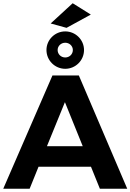

<svg xmlns="http://www.w3.org/2000/svg" viewBox="-23 -1166 806 1186"><path d="M538 -1076 426 -1146 290 -1021 388 -994ZM380 -741C444 -741 496 -793 496 -857C496 -920 444 -972 380 -972C316 -972 264 -920 264 -857C264 -793 316 -741 380 -741ZM380 -902C406 -902 427 -882 427 -857C427 -831 406 -811 380 -811C354 -811 333 -831 333 -857C333 -882 354 -902 380 -902ZM594 0H763L464 -700H301L-3 0H160L215 -136H539ZM267 -263 378 -535 488 -263Z"/></svg>

Font: Juman SemiBold
Style: Regular
Weight: 600
Designer: Bandar Raffah (Arabic) Julieta Ulanovsky (Latin)
Foundry: Caramella
Version: Version 5.022;PS 005.022;hotconv 1.0.88;makeotf.lib2.5.64775